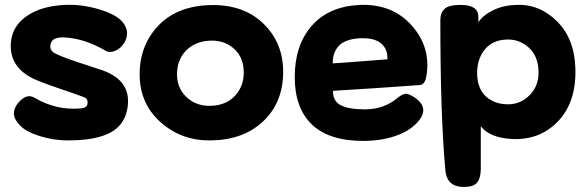

<svg xmlns="http://www.w3.org/2000/svg" viewBox="-20 -516 2378 779"><path d="M497.1 -77.1Q485.4 -7.8 426.3 22.9Q367.2 53.7 254.9 53.7Q197.3 53.7 141.1 36.1Q85 18.6 60.5 -7.8Q15.6 -52.7 54.7 -99.6Q88.9 -139.6 122.1 -118.2Q209 -67.4 308.6 -76.2Q332 -78.1 335 -94.7Q337.9 -114.3 322.3 -121.1Q297.9 -130.9 232.4 -152.8Q167 -174.8 131.8 -189.5Q14.6 -237.3 24.4 -345.7Q30.3 -411.1 89.8 -451.7Q149.4 -492.2 244.1 -496.1Q307.6 -499 374 -480.5Q440.4 -461.9 469.7 -434.6Q511.7 -393.6 485.4 -343.8Q469.7 -319.3 447.8 -310.1Q425.8 -300.8 411.1 -308.6Q322.3 -361.3 237.3 -364.3Q194.3 -365.2 186.5 -340.8Q176.8 -311.5 206.1 -297.9Q228.5 -287.1 260.3 -275.9Q292 -264.6 333 -251.5Q374 -238.3 396.5 -230.5Q515.6 -187.5 497.1 -77.1Z M1128.9 -221.7Q1127.9 -99.6 1047.9 -23.9Q967.8 51.8 835.9 53.7Q719.7 55.7 635.7 -16.6Q551.8 -88.9 546.9 -200.2Q542 -322.3 616.7 -405.8Q691.4 -489.3 825.2 -495.1Q963.9 -501 1046.9 -421.9Q1129.9 -342.8 1128.9 -221.7ZM841.8 -86.9Q902.3 -90.8 937 -131.3Q971.7 -171.9 968.8 -230.5Q965.8 -289.1 924.8 -322.3Q883.8 -355.5 824.2 -350.6Q767.6 -345.7 732.9 -308.6Q698.2 -271.5 698.2 -214.8Q698.2 -156.2 739.3 -119.6Q780.3 -83 841.8 -86.9Z M1331.1 -147.5Q1330.1 -106.4 1361.8 -89.4Q1393.6 -72.3 1460.9 -72.3Q1540 -72.3 1595.7 -121.1Q1617.2 -136.7 1628.4 -135.7Q1639.6 -134.8 1663.1 -120.1Q1713.9 -85 1689.5 -41Q1663.1 2.9 1602.1 28.8Q1541 54.7 1458 55.7Q1316.4 56.6 1246.1 -10.3Q1175.8 -77.1 1175.8 -203.1Q1175.8 -332 1244.6 -411.1Q1313.5 -490.2 1440.4 -496.1Q1572.3 -501 1650.9 -412.1Q1729.5 -323.2 1710 -207Q1704.1 -171.9 1682.6 -170.9Q1495.1 -157.2 1331.1 -147.5ZM1330.1 -258.8Q1339.8 -258.8 1551.8 -275.4Q1553.7 -318.4 1524.4 -341.3Q1495.1 -364.3 1435.5 -360.4Q1378.9 -356.4 1354 -329.1Q1329.1 -301.8 1330.1 -258.8Z M1930.7 -3.9V168Q1930.7 205.1 1917 223.1Q1903.3 241.2 1869.1 242.2Q1793.9 246.1 1787.1 175.8Q1766.6 -44.9 1766.6 -434.6Q1766.6 -463.9 1783.7 -480Q1800.8 -496.1 1848.6 -496.1Q1920.9 -496.1 1920.9 -448.2V-425.8Q1939.5 -454.1 1980 -474.1Q2020.5 -494.1 2072.3 -496.1Q2168 -501 2239.7 -429.7Q2311.5 -358.4 2314.5 -237.3Q2318.4 -101.6 2244.1 -23.9Q2169.9 53.7 2056.6 47.9Q1966.8 43 1930.7 -3.9ZM2038.1 -92.8Q2091.8 -91.8 2129.4 -130.4Q2167 -168.9 2165 -227.5Q2163.1 -290 2124 -324.2Q2085 -358.4 2033.2 -355.5Q1975.6 -352.5 1944.8 -312.5Q1914.1 -272.5 1916 -212.9Q1918 -155.3 1951.7 -124.5Q1985.4 -93.8 2038.1 -92.8Z"/></svg>

Font: Gen Jyuu GothicX Heavy
Style: Bold
Weight: 900
Designer: [Source Han Sans]
Ryoko NISHIZUKA  (kana & ideographs); Paul D. Hunt (Latin, Greek & Cyrillic); Wenlong ZHANG  (bopomofo
Version: Version 1.002.20150607